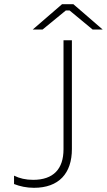

<svg xmlns="http://www.w3.org/2000/svg" viewBox="-20 -892 510 916"><path d="M136 -751H183L294 -842H312L422 -751H470L330 -872H276ZM142 4C261 4 323 -65 323 -181V-700H283V-180C283 -86 235 -34 138 -34C103 -34 73 -41 47 -54V-14C75 -3 107 4 142 4Z"/></svg>

Font: Fixel Display ExtraLight
Style: Regular
Weight: 200
Designer: AlfaBravo + MacPaw
Foundry: Kyrylo Tkachov, Marchela Mozhyna, Serhii Makarenko, Maria Weinstein, Zakhar Kryvoshyya
Version: Version 1.211